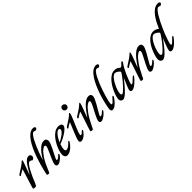

<svg xmlns="http://www.w3.org/2000/svg" viewBox="268 -2008 3297 3297"><g transform="rotate(-45 1916.0 -360.0)"><path d="M366 -450Q390 -450 401.5 -436Q413 -422 413 -404Q413 -387 401 -371Q389 -355 366 -348Q355 -360 340.5 -365.5Q326 -371 312 -371Q294 -371 269.5 -339.5Q245 -308 218 -258Q191 -208 165.5 -151Q140 -94 120 -43Q110 -18 100.5 -2.5Q91 13 71 13Q58 13 46 9.5Q34 6 26 2Q26 -4 34 -31.5Q42 -59 54 -98.5Q66 -138 80 -181Q94 -224 106 -263.5Q118 -303 126 -330Q134 -357 134 -363Q114 -350 84 -334Q54 -318 35 -302Q30 -303 25 -305.5Q20 -308 20 -315Q20 -327 39.5 -341Q59 -355 90 -374Q121 -393 156.5 -417Q192 -441 224 -472Q230 -478 234 -478Q242 -478 242 -465Q242 -458 235 -436.5Q228 -415 216.5 -384.5Q205 -354 193 -321Q181 -288 170 -259Q159 -230 153 -211H156Q176 -243 199 -283.5Q222 -324 248 -362Q274 -400 303.5 -425Q333 -450 366 -450Z M724 -683Q704 -683 680.5 -654Q657 -625 632 -578.5Q607 -532 583.5 -477Q560 -422 541 -371Q530 -340 516 -301Q502 -262 493 -232H495Q514 -263 540 -300.5Q566 -338 597 -372Q628 -406 662.5 -428Q697 -450 734 -450Q772 -450 784.5 -430Q797 -410 797 -390Q797 -368 783 -331.5Q769 -295 749 -253.5Q729 -212 708.5 -173Q688 -134 674 -105.5Q660 -77 660 -68Q660 -61 664 -58.5Q668 -56 672 -56Q686 -56 700.5 -66Q715 -76 728 -89.5Q741 -103 750 -111Q754 -113 755 -113Q760 -113 762.5 -109Q765 -105 765 -100Q765 -91 750.5 -72Q736 -53 713.5 -33Q691 -13 667 1Q643 15 624 15Q605 15 593.5 5.5Q582 -4 582 -26Q582 -46 594 -80.5Q606 -115 624.5 -155.5Q643 -196 661 -235.5Q679 -275 691 -306Q703 -337 703 -352Q703 -378 681 -378Q663 -378 626 -349Q589 -320 540 -247Q491 -174 437 -43Q429 -23 421.5 -5Q414 13 400 13Q387 13 378 9.5Q369 6 362 2Q368 -30 381 -85Q394 -140 413.5 -208.5Q433 -277 459 -350Q485 -423 517 -491.5Q549 -560 586.5 -615Q624 -670 667 -702.5Q710 -735 758 -735Q780 -735 791 -726.5Q802 -718 802 -706Q802 -695 792.5 -685.5Q783 -676 764 -672Q754 -677 745 -680Q736 -683 724 -683Z M1021 -139Q1028 -147 1034 -147Q1044 -147 1044 -136Q1044 -130 1028 -106.5Q1012 -83 985 -55Q958 -27 923 -6Q888 15 850 15Q822 15 806.5 -5Q791 -25 791 -56Q791 -91 806 -141Q821 -191 848 -244.5Q875 -298 912 -345Q949 -392 993.5 -421Q1038 -450 1087 -450Q1118 -450 1140.5 -438Q1163 -426 1163 -399Q1163 -375 1137 -347Q1111 -319 1070 -291.5Q1029 -264 983.5 -241.5Q938 -219 899 -207Q891 -181 884 -153Q877 -125 877 -106Q877 -88 882.5 -75.5Q888 -63 901 -63Q933 -63 964 -86Q995 -109 1021 -139ZM1055 -408Q1031 -408 1004.5 -383Q978 -358 953.5 -319Q929 -280 911 -236Q930 -246 958.5 -262.5Q987 -279 1015 -299Q1043 -319 1062 -340.5Q1081 -362 1081 -381Q1081 -408 1055 -408Z M1391 -465Q1391 -449 1377 -412Q1363 -375 1342 -326.5Q1321 -278 1300 -229Q1279 -180 1265 -140.5Q1251 -101 1251 -81Q1251 -66 1261 -66Q1275 -66 1289 -78.5Q1303 -91 1314.5 -103Q1326 -115 1333 -115Q1343 -115 1343 -103Q1343 -98 1330 -80Q1317 -62 1295.5 -40.5Q1274 -19 1247 -3Q1220 13 1191 13Q1178 13 1167.5 4Q1157 -5 1157 -22Q1157 -42 1169.5 -79.5Q1182 -117 1200.5 -162Q1219 -207 1237 -249.5Q1255 -292 1267.5 -322.5Q1280 -353 1280 -360Q1261 -346 1234 -332.5Q1207 -319 1190 -302Q1184 -303 1179 -306.5Q1174 -310 1174 -317Q1174 -328 1193 -342Q1212 -356 1242.5 -374.5Q1273 -393 1307.5 -417Q1342 -441 1373 -472Q1379 -478 1383 -478Q1391 -478 1391 -465ZM1396 -551Q1374 -551 1358.5 -566Q1343 -581 1343 -603Q1343 -624 1357 -640.5Q1371 -657 1393 -657Q1415 -657 1432 -643Q1449 -629 1449 -606Q1449 -584 1434 -567.5Q1419 -551 1396 -551Z M1638 -465Q1638 -455 1629.5 -428Q1621 -401 1608 -367Q1595 -333 1582 -299.5Q1569 -266 1559.5 -240.5Q1550 -215 1548 -207H1551Q1566 -228 1587.5 -258.5Q1609 -289 1635.5 -322Q1662 -355 1692.5 -384.5Q1723 -414 1755 -432Q1787 -450 1820 -450Q1846 -450 1858.5 -440.5Q1871 -431 1875 -418Q1879 -405 1879 -394Q1879 -373 1863 -336.5Q1847 -300 1823 -257.5Q1799 -215 1775 -174.5Q1751 -134 1735 -105Q1719 -76 1719 -67Q1719 -61 1722.5 -58.5Q1726 -56 1730 -56Q1744 -56 1759.5 -66Q1775 -76 1789 -89.5Q1803 -103 1812 -111Q1816 -113 1817 -113Q1822 -113 1824.5 -109Q1827 -105 1827 -101Q1827 -92 1811.5 -73Q1796 -54 1772 -34Q1748 -14 1722.5 0.5Q1697 15 1677 15Q1638 15 1638 -22Q1638 -41 1652.5 -76Q1667 -111 1688.5 -153Q1710 -195 1731.5 -235.5Q1753 -276 1767.5 -308Q1782 -340 1782 -354Q1782 -378 1762 -378Q1744 -378 1706 -349Q1668 -320 1615 -247Q1562 -174 1499 -43Q1489 -23 1480.5 -5Q1472 13 1458 13Q1445 13 1436 9.5Q1427 6 1419 2Q1419 -4 1427.5 -31.5Q1436 -59 1449 -98.5Q1462 -138 1476.5 -181Q1491 -224 1504 -263.5Q1517 -303 1525.5 -330Q1534 -357 1534 -363Q1514 -350 1484.5 -334Q1455 -318 1437 -302Q1432 -303 1426.5 -306.5Q1421 -310 1421 -317Q1421 -328 1440 -341.5Q1459 -355 1489.5 -373.5Q1520 -392 1554.5 -416.5Q1589 -441 1620 -472Q1626 -478 1630 -478Q1638 -478 1638 -465Z M2252 -683Q2233 -683 2210 -655.5Q2187 -628 2163 -582Q2139 -536 2115 -479Q2091 -422 2070.5 -362Q2050 -302 2033.5 -247Q2017 -192 2008 -150Q1999 -108 1999 -87Q1999 -74 2004 -70Q2009 -66 2013 -66Q2024 -66 2039 -80Q2054 -94 2069.5 -112Q2085 -130 2098 -144Q2111 -158 2118 -158Q2124 -158 2126 -154.5Q2128 -151 2129 -147Q2129 -143 2118.5 -125.5Q2108 -108 2090 -85Q2072 -62 2049.5 -39.5Q2027 -17 2002 -2Q1977 13 1954 13Q1938 13 1927.5 3.5Q1917 -6 1917 -28Q1917 -48 1926 -96Q1935 -144 1951.5 -208.5Q1968 -273 1992.5 -345Q2017 -417 2048 -486Q2079 -555 2116 -611.5Q2153 -668 2196 -701.5Q2239 -735 2286 -735Q2308 -735 2319 -726Q2330 -717 2330 -706Q2330 -695 2320.5 -685.5Q2311 -676 2292 -672Q2282 -677 2273 -680Q2264 -683 2252 -683Z M2647 -468Q2657 -468 2657 -457Q2657 -445 2640.5 -424Q2624 -403 2595 -350Q2574 -311 2554 -267.5Q2534 -224 2518.5 -184.5Q2503 -145 2494 -117Q2485 -89 2485 -80Q2485 -66 2496 -66Q2507 -66 2523.5 -80Q2540 -94 2558.5 -112Q2577 -130 2592 -144Q2607 -158 2614 -158Q2620 -158 2621.5 -154.5Q2623 -151 2623 -147Q2623 -143 2609.5 -125.5Q2596 -108 2574.5 -85Q2553 -62 2526.5 -39.5Q2500 -17 2473 -2Q2446 13 2423 13Q2408 13 2398.5 4.5Q2389 -4 2389 -19Q2389 -33 2398.5 -60Q2408 -87 2422 -120Q2436 -153 2450 -185Q2464 -217 2473 -241Q2446 -207 2410.5 -163Q2375 -119 2336.5 -78.5Q2298 -38 2263.5 -11.5Q2229 15 2204 15Q2182 15 2165 -0.5Q2148 -16 2148 -48Q2148 -71 2158.5 -109Q2169 -147 2188.5 -192.5Q2208 -238 2235 -283Q2262 -328 2296 -366Q2330 -404 2369 -427Q2408 -450 2451 -450Q2488 -450 2509.5 -439Q2531 -428 2542.5 -417Q2554 -406 2561 -406Q2579 -406 2594 -421.5Q2609 -437 2622.5 -452.5Q2636 -468 2647 -468ZM2420 -408Q2397 -408 2371.5 -384Q2346 -360 2321.5 -322Q2297 -284 2277.5 -241.5Q2258 -199 2246.5 -160.5Q2235 -122 2235 -97Q2235 -83 2240.5 -73Q2246 -63 2258 -63Q2269 -63 2294.5 -84Q2320 -105 2351.5 -138Q2383 -171 2415.5 -210Q2448 -249 2474.5 -285Q2501 -321 2515 -347Q2510 -359 2495 -373Q2480 -387 2460.5 -397.5Q2441 -408 2420 -408Z M2860 -465Q2860 -455 2851.5 -428Q2843 -401 2830 -367Q2817 -333 2804 -299.5Q2791 -266 2781.5 -240.5Q2772 -215 2770 -207H2773Q2788 -228 2809.5 -258.5Q2831 -289 2857.5 -322Q2884 -355 2914.5 -384.5Q2945 -414 2977 -432Q3009 -450 3042 -450Q3068 -450 3080.5 -440.5Q3093 -431 3097 -418Q3101 -405 3101 -394Q3101 -373 3085 -336.5Q3069 -300 3045 -257.5Q3021 -215 2997 -174.5Q2973 -134 2957 -105Q2941 -76 2941 -67Q2941 -61 2944.5 -58.5Q2948 -56 2952 -56Q2966 -56 2981.5 -66Q2997 -76 3011 -89.5Q3025 -103 3034 -111Q3038 -113 3039 -113Q3044 -113 3046.5 -109Q3049 -105 3049 -101Q3049 -92 3033.5 -73Q3018 -54 2994 -34Q2970 -14 2944.5 0.5Q2919 15 2899 15Q2860 15 2860 -22Q2860 -41 2874.5 -76Q2889 -111 2910.5 -153Q2932 -195 2953.5 -235.5Q2975 -276 2989.5 -308Q3004 -340 3004 -354Q3004 -378 2984 -378Q2966 -378 2928 -349Q2890 -320 2837 -247Q2784 -174 2721 -43Q2711 -23 2702.5 -5Q2694 13 2680 13Q2667 13 2658 9.5Q2649 6 2641 2Q2641 -4 2649.5 -31.5Q2658 -59 2671 -98.5Q2684 -138 2698.5 -181Q2713 -224 2726 -263.5Q2739 -303 2747.5 -330Q2756 -357 2756 -363Q2736 -350 2706.5 -334Q2677 -318 2659 -302Q2654 -303 2648.5 -306.5Q2643 -310 2643 -317Q2643 -328 2662 -341.5Q2681 -355 2711.5 -373.5Q2742 -392 2776.5 -416.5Q2811 -441 2842 -472Q2848 -478 2852 -478Q2860 -478 2860 -465Z M3752 -683Q3732 -683 3706.5 -654Q3681 -625 3652.5 -578Q3624 -531 3596.5 -476Q3569 -421 3546 -368.5Q3523 -316 3507 -277Q3490 -233 3476 -192Q3462 -151 3454 -121.5Q3446 -92 3446 -82Q3446 -66 3458 -66Q3469 -66 3485 -80Q3501 -94 3518.5 -112Q3536 -130 3550 -144Q3564 -158 3571 -158Q3577 -158 3579 -154.5Q3581 -151 3581 -147Q3581 -143 3568.5 -125.5Q3556 -108 3535.5 -85Q3515 -62 3490 -39.5Q3465 -17 3438.5 -2Q3412 13 3389 13Q3373 13 3363 4Q3353 -5 3353 -21Q3353 -34 3360.5 -60Q3368 -86 3379.5 -116.5Q3391 -147 3402 -175Q3413 -203 3420.5 -221Q3428 -239 3428 -239L3426 -241Q3401 -207 3367.5 -163Q3334 -119 3298 -78.5Q3262 -38 3228.5 -11.5Q3195 15 3170 15Q3147 15 3129 -2Q3111 -19 3111 -53Q3111 -76 3120 -114Q3129 -152 3146 -197Q3163 -242 3187.5 -286.5Q3212 -331 3243.5 -368Q3275 -405 3312.5 -427.5Q3350 -450 3393 -450Q3425 -450 3450.5 -438.5Q3476 -427 3495 -410Q3516 -459 3545.5 -515.5Q3575 -572 3611.5 -622Q3648 -672 3693 -703.5Q3738 -735 3790 -735Q3812 -735 3822 -727Q3832 -719 3832 -708Q3832 -697 3821.5 -686.5Q3811 -676 3791 -672Q3782 -677 3773 -680Q3764 -683 3752 -683ZM3364 -408Q3341 -408 3317 -385Q3293 -362 3271 -325Q3249 -288 3232 -246Q3215 -204 3205 -165.5Q3195 -127 3195 -101Q3195 -85 3201 -74Q3207 -63 3220 -63Q3231 -63 3255.5 -84Q3280 -105 3310 -138Q3340 -171 3370.5 -210Q3401 -249 3425.5 -285Q3450 -321 3462 -347Q3456 -359 3440.5 -373Q3425 -387 3405 -397.5Q3385 -408 3364 -408Z"/></g></svg>

Font: Sedan
Style: Italic
Weight: 400
Italic angle: -13.8°
Designer: Sebastian Salazar
Foundry: Sebastian Salazar
Version: Version 1.100; ttfautohint (v1.8.4.7-5d5b)